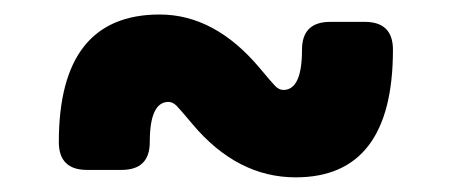

<svg xmlns="http://www.w3.org/2000/svg" viewBox="-20 -502 626 266"><path d="M437.5 -471.7H485.4Q524.4 -471.7 524.4 -433.1Q524.4 -256.3 389.6 -256.3Q308.6 -256.3 246.6 -330.1Q229 -351.1 224.6 -355.5Q219.2 -360.8 213.4 -360.8Q187.5 -360.8 187.5 -305.2Q187.5 -266.6 148.4 -266.6H100.6Q61.5 -266.6 61.5 -305.2Q61.5 -481.9 201.2 -481.9Q277.3 -481.9 339.4 -408.2Q356.9 -387.2 361.3 -382.8Q366.7 -377.4 372.6 -377.4Q398.4 -377.4 398.4 -433.1Q398.4 -471.7 437.5 -471.7Z"/></svg>

Font: Simply Mono
Style: Bold
Weight: 700
Designer: Wojciech Kalinowski "wmk69" (wmk69@o2.pl)
Foundry: Wojciech Kalinowski "wmk69" (wmk69@o2.pl)
Version: Version 1.0.0